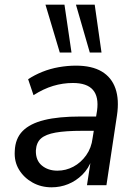

<svg xmlns="http://www.w3.org/2000/svg" viewBox="-20 -790 586 819"><path d="M200 9Q155 9 118.5 -11.5Q82 -32 61 -66.5Q40 -101 43 -146Q45 -199 76.5 -231Q108 -263 169 -278Q230 -293 324 -293H402L393 -232H329Q260 -232 217.5 -224.5Q175 -217 155 -199.5Q135 -182 133 -148Q132 -106 158.5 -84Q185 -62 225 -62Q261 -62 293 -79Q325 -96 347.5 -127.5Q370 -159 375 -201L394 -318Q402 -377 376.5 -406.5Q351 -436 291 -436Q248 -436 206.5 -423.5Q165 -411 123 -384L100 -452Q127 -470 160.5 -483.5Q194 -497 231 -503.5Q268 -510 304 -510Q372 -510 414 -485Q456 -460 472.5 -412.5Q489 -365 479 -298L434 0H351L368 -110H372Q358 -71 331 -44.5Q304 -18 270.5 -4.5Q237 9 200 9ZM363 -566 304 -770H384L413 -566ZM235 -566 174 -770H255L285 -566Z"/></svg>

Font: Nunitoga
Style: Medium Italic
Weight: 500
Italic angle: -9°
Designer: Vernon Adams
Foundry: Vernon Adams
Version: Version 1.0